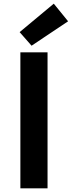

<svg xmlns="http://www.w3.org/2000/svg" viewBox="-20 -1026 391 1046"><path d="M91 0V-741H239V0ZM152 -777 87 -851 273 -1006 351 -910Z"/></svg>

Font: Noto Sans SC
Style: Bold
Weight: 700
Designer: Ryoko NISHIZUKA  (kana, bopomofo & ideographs); Paul D. Hunt (Latin, Greek & Cyrillic); Sandoll Communications , Soo-you
Foundry: Adobe
Version: Version 2.004-H2;hotconv 1.0.118;makeotfexe 2.5.65603